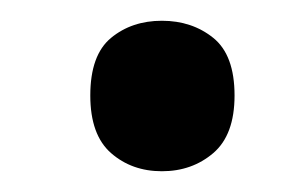

<svg xmlns="http://www.w3.org/2000/svg" viewBox="-20 -687 274 185"><path d="M67 -595Q67 -634 87 -650.5Q107 -667 136 -667Q165 -667 185.5 -650.5Q206 -634 206 -595Q206 -557 185.5 -539.5Q165 -522 136 -522Q107 -522 87 -539.5Q67 -557 67 -595Z"/></svg>

Font: Noto Sans Khmer UI ExtraCondensed Medium
Style: Regular
Weight: 500
Width: 2
Designer: Danh Hong and the Monotype Design Team
Foundry: Monotype Imaging Inc.
Version: Version 2.002; ttfautohint (v1.8.4.7-5d5b)